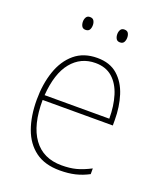

<svg xmlns="http://www.w3.org/2000/svg" viewBox="-133 -790 747 887"><g transform="rotate(20 240.5 -347.0)"><path d="M253 -538Q315 -538 353 -504.5Q391 -471 408.5 -416Q426 -361 426 -295V-269H81Q80 -146 127.5 -80.5Q175 -15 266 -15Q306 -15 337 -23Q368 -31 407 -51V-23Q375 -6 341.5 2Q308 10 266 10Q192 10 145.5 -24.5Q99 -59 77 -120Q55 -181 55 -261Q55 -338 76.5 -401Q98 -464 142 -501Q186 -538 253 -538ZM253 -513Q181 -513 135.5 -457.5Q90 -402 82 -293H400Q400 -356 384.5 -406Q369 -456 336.5 -484.5Q304 -513 253 -513ZM132 -673Q132 -685 137.5 -694.5Q143 -704 156 -704Q170 -704 175.5 -694.5Q181 -685 181 -673Q181 -659 175.5 -650Q170 -641 156 -641Q143 -641 137.5 -650.5Q132 -660 132 -673ZM301 -673Q301 -685 306.5 -694.5Q312 -704 325 -704Q339 -704 344.5 -695Q350 -686 350 -673Q350 -660 344.5 -650.5Q339 -641 325 -641Q312 -641 306.5 -650.5Q301 -660 301 -673Z"/></g></svg>

Font: Noto Sans Telugu SemiCondensed Thin
Style: Regular
Weight: 100
Width: 4
Designer: Jelle Bosma - Monotype Design Team
Foundry: Monotype Imaging Inc.
Version: Version 2.005; ttfautohint (v1.8.4.7-5d5b)